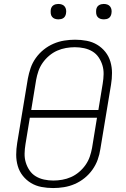

<svg xmlns="http://www.w3.org/2000/svg" viewBox="-20 -944 640 972"><path d="M249 8Q219 8 190 2.5Q161 -3 137 -17.5Q113 -32 95.5 -54Q78 -76 70 -103.5Q62 -131 62 -160.5Q62 -190 67 -220L121 -546Q126 -573 135 -599.5Q144 -626 161 -650Q178 -674 201 -692.5Q224 -711 250.5 -722.5Q277 -734 305 -738.5Q333 -743 360 -743Q390 -743 419 -737.5Q448 -732 472 -717.5Q496 -703 513.5 -681Q531 -659 539 -631.5Q547 -604 547 -574.5Q547 -545 542 -515L488 -189Q484 -162 474.5 -135.5Q465 -109 448 -85Q431 -61 408 -42.5Q385 -24 358.5 -12.5Q332 -1 304 3.5Q276 8 249 8ZM478 -387 500 -521Q504 -545 504.5 -568.5Q505 -592 498.5 -613.5Q492 -635 479.5 -653.5Q467 -672 448 -683.5Q429 -695 406 -700Q383 -705 359 -705Q337 -705 314 -701Q291 -697 269.5 -687.5Q248 -678 229 -662Q210 -646 196 -626Q182 -606 174.5 -584Q167 -562 163 -540L138 -387ZM250 -30Q272 -30 295 -34Q318 -38 339.5 -47.5Q361 -57 380 -73Q399 -89 413 -109Q427 -129 434.5 -151Q442 -173 446 -195L471 -348H131L109 -214Q105 -190 104.5 -166.5Q104 -143 110.5 -121.5Q117 -100 129.5 -81.5Q142 -63 161 -51.5Q180 -40 203 -35Q226 -30 250 -30ZM506 -846Q496 -846 487.5 -849Q479 -852 473.5 -859Q468 -866 467 -875.5Q466 -885 467 -895Q468 -901 471 -907Q474 -913 480 -917Q486 -921 492.5 -922.5Q499 -924 505 -924Q515 -924 523.5 -921Q532 -918 537.5 -911Q543 -904 544.5 -894.5Q546 -885 544 -875Q543 -869 540 -863Q537 -857 531.5 -853Q526 -849 519 -847.5Q512 -846 506 -846ZM276 -846Q266 -846 257.5 -849Q249 -852 243.5 -859Q238 -866 237 -875.5Q236 -885 237 -895Q238 -901 241 -907Q244 -913 250 -917Q256 -921 262.5 -922.5Q269 -924 275 -924Q285 -924 293.5 -921Q302 -918 307.5 -911Q313 -904 314.5 -894.5Q316 -885 314 -875Q313 -869 310 -863Q307 -857 301.5 -853Q296 -849 289 -847.5Q282 -846 276 -846Z"/></svg>

Font: Iosevka XLt Ex Obl
Style: Regular
Weight: 200
Width: 7
Italic angle: -9°
Monospace: yes
Designer: Belleve Invis
Foundry: Belleve Invis
Version: Version 32.5.0; ttfautohint (v1.8.4)